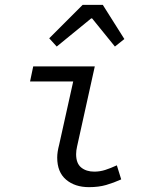

<svg xmlns="http://www.w3.org/2000/svg" viewBox="-20 -760 640 792"><path d="M347 12Q289 12 252.5 -19Q216 -50 216 -110Q216 -133 224 -163L282 -424H104L117 -486H371L298 -156Q296 -147 295 -139.5Q294 -132 294 -124Q294 -86 315 -69Q336 -52 369 -52Q392 -52 414 -59Q436 -66 462 -78L480 -20Q449 -6 418 3Q387 12 347 12ZM214 -568 183 -602 321 -740H404L493 -599L454 -568L360 -684H356Z"/></svg>

Font: Source Code Pro
Style: Italic
Weight: 400
Italic angle: -11°
Monospace: yes
Designer: Paul D. Hunt, Teo Tuominen
Foundry: Adobe Systems Incorporated
Version: Version 1.050;PS 1.000;hotconv 16.6.51;makeotf.lib2.5.65220